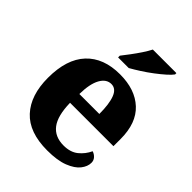

<svg xmlns="http://www.w3.org/2000/svg" viewBox="-217 -888 1020 1020"><g transform="rotate(45 293.0 -378.0)"><path d="M314 10Q178 10 111 -62.5Q44 -135 44 -266Q44 -406 111.5 -478Q179 -550 302 -550Q416 -550 481.5 -489Q547 -428 547 -309V-255H221Q223 -159 257 -114.5Q291 -70 357 -70Q408 -70 439.5 -95.5Q471 -121 488 -158Q504 -153 515.5 -140.5Q527 -128 527 -110Q527 -82 505.5 -54.5Q484 -27 437 -8.5Q390 10 314 10ZM373 -323Q373 -398 357 -439.5Q341 -481 306 -481Q269 -481 246.5 -440.5Q224 -400 223 -323ZM231 -619Q246 -638 265.5 -664Q285 -690 303 -717Q321 -744 332 -766H509V-756Q500 -743 477.5 -723Q455 -703 426 -681Q397 -659 366.5 -639.5Q336 -620 311 -606H231Z"/></g></svg>

Font: Noto Serif Telugu ExtraBold
Style: Regular
Weight: 800
Designer: Jelle Bosma - Monotype Design Team
Foundry: Monotype Imaging Inc.
Version: Version 2.005; ttfautohint (v1.8.4.7-5d5b)